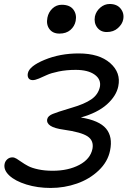

<svg xmlns="http://www.w3.org/2000/svg" viewBox="-20 -952 637 959"><path d="M513.2 -792Q482.4 -792 465.3 -814.9Q448.2 -837.9 454.1 -870.1Q460 -896 481 -914.1Q502 -932.1 527.8 -932.1Q564.5 -932.1 583 -908.4Q601.6 -884.8 595.2 -854Q590.8 -831.5 569.1 -811.8Q547.4 -792 513.2 -792ZM276.9 -784.2Q243.7 -784.2 226.8 -806.9Q210 -829.6 216.8 -863.8Q222.2 -891.1 241.9 -909.7Q261.7 -928.2 288.1 -928.2Q328.6 -928.2 346.4 -904.3Q364.3 -880.4 357.9 -847.2Q352.5 -820.3 331.5 -802.2Q310.5 -784.2 276.9 -784.2ZM232.9 -13.2Q167.5 -13.2 111.6 -30.5Q55.7 -47.9 26.4 -75.4Q-2.9 -103 2.9 -132.8Q5.4 -146.5 16.1 -156.2Q26.9 -166 42 -166Q51.8 -166 63 -159.2Q74.2 -152.3 87.9 -142.6Q101.6 -132.8 120.4 -122.8Q139.2 -112.8 171.1 -106Q203.1 -99.1 243.2 -99.1Q320.8 -99.1 376.2 -128.4Q431.6 -157.7 441.9 -209Q449.2 -249.5 417.5 -270.8Q385.7 -292 298.8 -304.2Q252.4 -310.5 232.2 -323.7Q211.9 -336.9 215.8 -356.9Q219.7 -373.5 243.2 -382.8Q260.7 -390.6 338.9 -414.1Q401.4 -432.1 435.8 -455.6Q470.2 -479 479 -518.1Q485.8 -555.7 452.6 -579.3Q419.4 -603 357.9 -603Q312 -603 273.2 -595Q234.4 -586.9 214.1 -577.4Q193.8 -567.9 174.6 -559.8Q155.3 -551.8 144 -551.8Q128.9 -551.8 122.6 -561.3Q116.2 -570.8 119.1 -585.9Q126 -621.6 202.9 -653.3Q279.8 -685.1 373 -685.1Q475.6 -685.1 530.3 -637Q585 -588.9 570.8 -521Q561 -472.7 514.2 -430.7Q467.3 -388.7 383.8 -365.2Q475.6 -350.6 509.8 -309.6Q543.9 -268.6 529.8 -200.2Q518.6 -144 472.9 -100.6Q427.2 -57.1 364.3 -35.2Q301.3 -13.2 232.9 -13.2Z"/></svg>

Font: Shantell Sans Irregular
Style: Italic
Weight: 400
Italic angle: -11.31°
Designer: Stephen Nixon, Anya Danilova, Shantell Martin
Foundry: Arrow Type
Version: Version 1.006;[9816181b4]